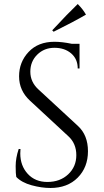

<svg xmlns="http://www.w3.org/2000/svg" viewBox="-20 -922 516 956"><path d="M247 -764 240 -771Q316 -853 367 -902Q394 -875 408 -849Q344 -812 247 -764ZM61 -41Q58 -55 58 -95Q58 -135 73 -180H82Q81 -169 81 -158Q81 -97 118 -56.5Q155 -16 216 -16Q279 -16 319.5 -54Q360 -92 360 -149.5Q360 -207 321 -243L129 -421Q75 -471 75 -542Q75 -613 122.5 -663.5Q170 -714 251 -714Q289 -714 337 -704H376V-581H367Q367 -628 334.5 -656Q302 -684 251 -684Q200 -684 165.5 -650Q131 -616 131 -565Q131 -514 171 -477L368 -295Q418 -249 418 -169Q418 -89 367 -37.5Q316 14 231 14Q187 14 137.5 0.5Q88 -13 61 -41Z"/></svg>

Font: Cinzel Decorative
Style: Regular
Weight: 400
Designer: Natanael Gama
Version: Version 1.001;PS 001.001;hotconv 1.0.56;makeotf.lib2.0.21325